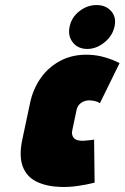

<svg xmlns="http://www.w3.org/2000/svg" viewBox="-20 -729 494 761"><path d="M363 -709Q326 -709 295 -685Q264 -661 256 -624Q248 -587 268.5 -561Q289 -535 326 -535Q362 -535 394 -561Q426 -587 434 -624Q442 -661 420.5 -685Q399 -709 363 -709ZM376 -320 454 -479Q426 -493 395 -502Q364 -511 331 -512Q269 -514 221 -489Q173 -464 142 -420.5Q111 -377 99 -320L68 -174Q55 -110 70 -69.5Q85 -29 124 -9.5Q163 10 220 12Q254 13 288.5 8Q323 3 355 -5L353 -176Q353 -176 349 -175Q345 -174 337.5 -173.5Q330 -173 322 -172Q314 -171 306 -171Q295 -171 286.5 -173.5Q278 -176 273 -181.5Q268 -187 266 -195.5Q264 -204 267 -215L283 -291Q286 -306 294.5 -315Q303 -324 314.5 -328Q326 -332 339 -331Q350 -330 359.5 -327.5Q369 -325 376 -320Z"/></svg>

Font: Advent Pro Black
Style: Italic
Weight: 900
Italic angle: -12°
Version: Version 3.000